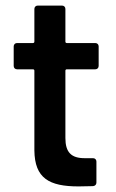

<svg xmlns="http://www.w3.org/2000/svg" viewBox="-20 -665 414 687"><path d="M333 -499C333 -506 328 -511 321 -511H219C216 -511 214 -513 214 -516V-633C214 -640 209 -645 202 -645H115C108 -645 103 -640 103 -633V-516C103 -513 101 -511 98 -511H41C34 -511 29 -506 29 -499V-429C29 -422 34 -417 41 -417H98C101 -417 103 -415 103 -412V-127C104 -27 156 2 261 2L313 1C321 0 325 -5 325 -12V-87C325 -94 320 -99 313 -99H283C235 -99 214 -120 214 -171V-412C214 -415 216 -417 219 -417H321C328 -417 333 -422 333 -429Z"/></svg>

Font: Barlow SemiBold Numbers
Style: Regular
Weight: 600
Designer: Jeremy Tribby
Foundry: Tribby Type
Version: Version 1.408